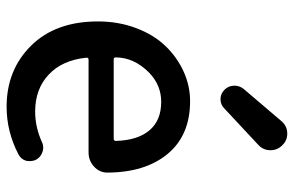

<svg xmlns="http://www.w3.org/2000/svg" viewBox="-180 -730 923 604"><g transform="rotate(90 282.0 -428.5)"><path d="M316.4 12.7Q200.2 12.7 124 -64.5Q47.9 -141.6 47.9 -274.4Q47.9 -338.9 68.8 -394.5Q89.8 -450.2 125 -486.8Q160.2 -523.4 205.1 -543.9Q250 -564.5 298.8 -564.5Q406.2 -564.5 464.8 -493.7Q523.4 -422.9 523.4 -302.7Q523.4 -302.7 523.4 -301.8Q522.5 -278.3 503.9 -261.7Q485.4 -245.1 460 -245.1H168Q161.1 -245.1 162.1 -237.3Q169.9 -162.1 215.3 -119.6Q260.7 -77.1 331.1 -77.1Q379.9 -77.1 425.8 -97.7Q435.5 -102.5 445.3 -102.5Q451.2 -102.5 457 -100.6Q473.6 -95.7 482.4 -81.1Q487.3 -71.3 487.3 -60.5Q487.3 -54.7 486.3 -48.8Q481.4 -32.2 465.8 -24.4Q394.5 12.7 316.4 12.7ZM161.1 -330.1Q161.1 -324.2 167 -324.2H417Q423.8 -324.2 423.8 -331.1Q421.9 -399.4 390.6 -436.5Q359.4 -473.6 300.8 -473.6Q249 -473.6 210 -436.5Q161.1 -388.7 161.1 -330.1ZM321.3 -671.9Q309.6 -660.2 293 -660.2Q293 -660.2 292 -660.2Q275.4 -660.2 262.7 -672.9Q250 -685.5 250 -704.1Q250 -719.7 259.8 -732.4L361.3 -851.6Q376 -869.1 398.4 -870.1Q399.4 -870.1 401.4 -870.1Q421.9 -870.1 436.5 -855.5Q453.1 -839.8 453.1 -817.4Q453.1 -794.9 436.5 -779.3Z"/></g></svg>

Font: Gen Jyuu Gothic P Medium
Style: Regular
Weight: 500
Designer: [Source Han Sans]
Ryoko NISHIZUKA  (kana & ideographs); Paul D. Hunt (Latin, Greek & Cyrillic); Wenlong ZHANG  (bopomofo
Version: Version 1.002.20150607